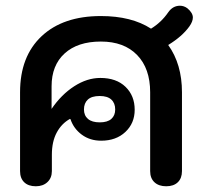

<svg xmlns="http://www.w3.org/2000/svg" viewBox="-20 -640 722 670"><path d="M653 -579Q653 -565 641 -548Q616 -513 567 -483Q615 -416 615 -318V-43Q615 -18 600.5 -4Q586 10 560 10Q534 10 519 -4Q504 -18 504 -43V-318Q504 -401 458.5 -448Q413 -495 332 -495Q251 -495 205.5 -453.5Q160 -412 160 -339V-260Q194 -310 239 -339Q284 -368 330 -368Q386 -368 418 -337Q450 -306 450 -257Q450 -210 417.5 -179.5Q385 -149 333 -149Q294 -149 265.5 -170Q237 -191 226 -224L224 -225Q195 -209 178 -177.5Q161 -146 161 -100V-43Q161 -19 145.5 -4.5Q130 10 105 10Q79 10 64.5 -4Q50 -18 50 -43V-318Q50 -443 125 -513.5Q200 -584 332 -584Q439 -584 507 -540Q543 -562 567 -597Q583 -620 608 -620Q622 -620 634 -611Q653 -595 653 -579ZM273 -258Q273 -237 287 -225Q301 -213 328 -213Q355 -213 368.5 -225Q382 -237 382 -258Q382 -280 368.5 -292.5Q355 -305 328 -305Q300 -305 286.5 -292.5Q273 -280 273 -258Z"/></svg>

Font: Kodchasan SemiBold
Style: Regular
Weight: 600
Version: Version 1.000; ttfautohint (v1.6)